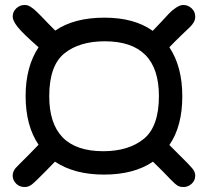

<svg xmlns="http://www.w3.org/2000/svg" viewBox="-20 -691 847 772"><path d="M31 15Q31 5 35 -3Q39 -11 43 -15.5Q47 -20 59 -32L96 -69Q110 -84 135 -109Q83 -186 83 -305Q83 -422 135 -501Q71 -557 51 -582.5Q31 -608 31 -624Q31 -644 45.5 -657.5Q60 -671 79 -671Q85 -671 90.5 -669.5Q96 -668 102.5 -664Q109 -660 114.5 -655.5Q120 -651 130 -641.5Q140 -632 148 -623.5Q156 -615 172 -598.5Q188 -582 202 -568Q278 -620 400 -620Q520 -620 594 -567Q605 -578 626 -600.5Q647 -623 659 -636Q671 -649 687.5 -660Q704 -671 717 -671Q736 -671 750.5 -657.5Q765 -644 765 -624Q765 -612 759 -601.5Q753 -591 743.5 -582Q734 -573 709.5 -549.5Q685 -526 661 -501Q713 -423 713 -304Q713 -183 661 -108L702 -67Q743 -27 754 -13Q765 1 765 15Q765 35 750.5 48Q736 61 718 61Q708 61 700.5 58.5Q693 56 683 47Q673 38 664 28.5Q655 19 635 -1.5Q615 -22 595 -41Q519 11 398 11Q279 11 201 -41L164 -3Q120 42 107 51.5Q94 61 79 61Q58 61 44.5 47Q31 33 31 15ZM178 -304Q178 -83 395 -83Q497 -83 558 -132.5Q619 -182 619 -305Q619 -525 401 -525Q299 -525 238.5 -476Q178 -427 178 -304Z"/></svg>

Font: Coval
Style: Heavy
Weight: 900
Foundry: Context Ltd
Version: Version 001.000